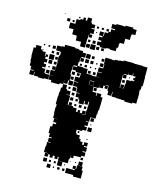

<svg xmlns="http://www.w3.org/2000/svg" viewBox="-145 -1022 957 1142"><g transform="rotate(15 333.0 -451.0)"><path d="M349 -821H369V-829H347V-853H371V-831H375V-855H396V-864H408V-882H430V-888H406V-914H430V-920H468V-919H485V-925H533V-917H555V-885H533V-877H531V-849H503V-817H478V-812H475V-785H467V-763H431V-767H408V-762H370V-770H348V-792H369V-801H349ZM217 -793H191V-824H162V-858H193V-887H216V-894H232V-908H246V-894H256V-914H282V-890H288V-882H310V-860H293V-855H313V-827H293V-820H308V-802H290V-817H287V-793H285V-765H284V-736H254V-763H221V-789H217ZM205 -905H213V-897H205ZM117 -903H121V-899H117ZM140 -880H158V-862H140ZM382 -864V-878H396V-864ZM173 -877H185V-865H173ZM323 -877H335V-865H323ZM353 -877H365V-865H353ZM332 -844V-838H326V-844ZM320 -790H338V-772H320ZM292 -774V-788H306V-774ZM314 -766H344V-736H314ZM310 -740H288V-762H310ZM350 -760H368V-742H350ZM381 -759H397V-743H381ZM674 -659H676V-603H670V-579H665V-560H667V-522H666V-493H642V-487H594V-493H570V-494H541V-496H513V-523H510V-499H486V-523H480V-553H462V-550H477V-532H459V-547H450V-529H426V-547H425V-524H395V-500H397V-494H421V-476H425V-494H451V-476H463V-426H462V-397H458V-371H455V-344H426V-343H423V-316H403V-313H420V-289H403V-282H419V-260H397V-252H364V-232H369V-224H391V-204H401V-190H417V-174H427V-192H449V-170H431V-164H451V-138H431V-133H450V-109H430V-99H401V-98H387V-82H369V-98H368V-71H364V-45H332V-46H303V-68H297V-52H279V-67H267V-52H249V-67H238V-51H218V-71H234V-73H210V-109H213V-136H233V-139H216V-163H233V-168H215V-190H207V-232H218V-251H236V-260H217V-282H236V-283H210V-311H208V-351H210V-367H204V-415H206V-443H209V-470H216V-493H240V-470H247V-463H270V-439H250V-437H274V-405H273V-382H279V-381H308V-374H331V-354H341V-368H355V-354H368V-371H388V-351H371V-349H390V-379H392V-407H393V-431H388V-411H368V-429H363V-406H333V-429H326V-439H306V-463H324V-466H303V-493H300V-498H275V-524H300V-527H274V-555H300V-559H301V-582H269V-590H247V-612H269V-618H247V-612H244V-585H242V-560H247V-524H271V-498H245V-522H239V-500H217V-519H216V-493H194V-485H142V-497H124V-525H142V-526H123V-556H147V-561H128V-581H148V-562H149V-590H150V-611H148V-651H154V-673H150V-676H123V-706H150V-709H167V-722H229V-718H255V-713H280V-704H301V-678H280V-671H298V-651H278V-669H275V-644H271V-620H307V-617H334V-589H366V-586H414V-587H394V-615H421V-618H395V-644H421V-648H422V-672H419V-710H457V-708H476V-713H503V-716H527V-722H589V-720H647V-718H675V-664H674ZM305 -704H331V-678H305ZM99 -700H117V-682H99ZM340 -683V-699H356V-683ZM400 -683V-699H416V-683ZM73 -696H83V-686H73ZM44 -695H52V-687H44ZM90 -529H96V-525H122V-497H96V-493H60V-497H34V-519H31V-498H5V-524H26V-528H5V-548H-5V-575H-8V-603H-10V-659H2V-677H34V-659H46V-650H67V-626H71V-638H85V-624H73V-611H88V-591H73V-581H88V-561H70V-553H90ZM307 -672H329V-650H307ZM418 -651H398V-671H418ZM339 -670H357V-652H339ZM130 -669H146V-653H130ZM115 -668V-654H101V-668ZM374 -665H382V-657H374ZM46 -663H50V-659H46ZM620 -638V-647H604V-662H601V-648H575V-660H574V-645H550V-641H568V-621H548V-639H545V-560H568V-561H571V-588H574V-615H601V-618H620V-624H611V-638ZM93 -646H123V-616H93ZM146 -623H130V-639H146ZM325 -638V-624H311V-638ZM294 -637V-625H282V-637ZM344 -627V-635H352V-627ZM382 -627H374V-635H382ZM591 -628H585V-634H591ZM97 -612H119V-590H97ZM146 -593H130V-609H146ZM356 -593H340V-609H356ZM386 -593H370V-609H386ZM566 -593H550V-609H566ZM548 -561V-581H568V-561ZM267 -562H249V-580H267ZM280 -579H296V-563H280ZM104 -567V-575H112V-567ZM391 -528V-556H366V-553H364V-530H366V-553H390V-529H367V-528ZM118 -531H98V-551H118ZM267 -532H249V-550H267ZM417 -520V-502H399V-520ZM440 -513V-509H436V-513ZM277 -492H299V-470H277ZM252 -487H264V-475H252ZM280 -443V-459H296V-443ZM297 -412H279V-430H297ZM311 -428H325V-414H311ZM279 -400H297V-382H279ZM340 -399H356V-383H340ZM371 -398H385V-384H371ZM324 -385H312V-397H324ZM428 -341H448V-321H428ZM441 -304V-298H435V-304ZM426 -283H450V-259H426ZM383 -246V-236H373V-246ZM441 -214V-208H435V-214ZM431 -84V-98H445V-84ZM450 -49H426V-73H450ZM405 -58V-64H411V-58ZM376 -59V-63H380V-59ZM421 -48H455V-25H462V23H414V14H363V-16H414V-22H399V-40H417V-25H421ZM332 -17H304V-45H332ZM239 -20H217V-42H239ZM252 -25V-37H264V-25ZM294 -25H282V-37H294ZM345 -28V-34H351V-28ZM269 10H247V-12H269ZM325 6H311V-8H325ZM355 6H341V-8H355ZM292 3H284V-5H292Z"/></g></svg>

Font: Rubik-Storm
Style: Regular
Weight: 400
Designer: NaN (generative design), Hubert & Fischer (Rubik source font outlines)
Foundry: NaN, Hubert & Fischer
Version: Version 1.000